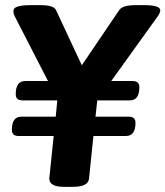

<svg xmlns="http://www.w3.org/2000/svg" viewBox="-20 -722 641 744"><path d="M41 -357Q41 -408 78 -408H166L38 -657Q32 -669 32 -679Q32 -689 42 -694Q58 -702 96 -702H139Q188 -702 197 -683L297 -469L442 -683Q455 -702 504 -702H540Q601 -702 601 -682Q601 -672 590 -657L411 -408H494Q520 -408 520 -384Q520 -333 483 -333H357L350 -270H479Q505 -270 505 -246Q505 -195 468 -195H342L325 -30Q322 2 262 2H228Q171 2 171 -30L188 -195H52Q26 -195 26 -219Q26 -270 63 -270H196L202 -333H67Q41 -333 41 -357Z"/></svg>

Font: AsCom
Style: Bold Italic
Weight: 700
Italic angle: -48°
Designer: AsCom
Foundry: AsCom
Version: Version 1.001